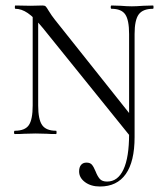

<svg xmlns="http://www.w3.org/2000/svg" viewBox="-20 -488 611 699"><path d="M99 -446 119 -443V-104Q119 -53 133.5 -32.5Q148 -12 184 -12Q186 -12 186 -6Q186 0 184 0Q162 0 151 -1L110 -2L68 -1Q56 0 34 0Q31 0 31 -6Q31 -12 34 -12Q71 -12 85 -32.5Q99 -53 99 -104ZM458 13 136 -386Q104 -425 81 -440.5Q58 -456 36 -456Q34 -456 34 -462Q34 -468 36 -468L92 -467L135 -468Q143 -468 146.5 -464.5Q150 -461 157 -449Q168 -431 180 -416L460 -64L470 11Q470 13 465 14Q460 15 458 13ZM470 11 450 -20V-364Q450 -415 436 -435.5Q422 -456 386 -456Q383 -456 383 -462Q383 -468 386 -468L419 -467Q443 -465 460 -465Q476 -465 502 -467L537 -468Q539 -468 539 -462Q539 -456 537 -456Q500 -456 485 -435.5Q470 -415 470 -364ZM344 191Q311 191 289.5 175Q268 159 268 136Q268 121 275 112.5Q282 104 295 104Q308 104 314.5 111.5Q321 119 328 136Q335 154 343.5 163.5Q352 173 370 173Q409 173 429.5 129Q450 85 450 0L470 11Q470 100 438 145.5Q406 191 344 191Z"/></svg>

Font: Cormorant SC Light
Style: Regular
Weight: 300
Designer: Christian Thalmann (Catharsis Fonts)
Foundry: Catharsis Fonts
Version: Version 4.000